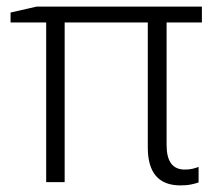

<svg xmlns="http://www.w3.org/2000/svg" viewBox="-20 -552 662 582"><path d="M540 -38Q554 -38 564 -40.5Q574 -43 582 -46V1Q574 4 560 7Q546 10 527 10Q428 10 428 -105V-484H176V0H120V-484H12V-514L91 -532H592V-484H485V-112Q485 -38 540 -38Z"/></svg>

Font: BC Sans Light
Style: Regular
Weight: 300
Designer: Monotype Design Team
Foundry: Monotype Imaging Inc.
Version: Version 2.000;GOOG;noto-source:20170915:90ef993387c0